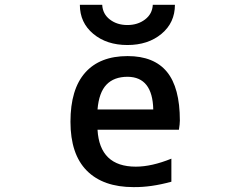

<svg xmlns="http://www.w3.org/2000/svg" viewBox="-20 -766 1040 797"><path d="M384.8 -227.5Q393.6 -74.2 543.9 -74.2Q609.4 -74.2 691.4 -107.4V-11.7Q606.4 11.7 534.2 10.7Q408.2 10.7 340.3 -57.6Q272.5 -126 272.5 -260.7Q272.5 -395.5 333.5 -464.4Q394.5 -533.2 509.8 -533.2Q619.1 -533.2 672.9 -467.8Q726.6 -402.3 726.6 -265.6Q726.6 -252 722.7 -227.5ZM384.8 -311.5H616.2Q613.3 -446.3 509.8 -447.3Q453.1 -447.3 421.9 -414.6Q390.6 -381.8 384.8 -311.5ZM311.5 -746.1H404.3Q406.2 -708 436 -685.1Q465.8 -662.1 508.8 -662.1Q551.8 -662.1 582 -685.1Q612.3 -708 614.3 -746.1H706.1Q706.1 -671.9 650.4 -625.5Q594.7 -579.1 508.8 -579.1Q422.9 -579.1 367.2 -625.5Q311.5 -671.9 311.5 -746.1Z"/></svg>

Font: GenEi Gothic M SemiBold
Style: Regular
Weight: 500
Designer: o_tamon (Modified); [Source Han Sans]
Ryoko NISHIZUKA  (kana & ideographs); Paul D. Hunt (Latin, Greek & Cyrillic); Wenl
Version: Version 1.1a;Original Version 1.004